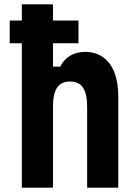

<svg xmlns="http://www.w3.org/2000/svg" viewBox="-20 -868 640 888"><path d="M25 -668V-773H343V-668ZM81 0V-848H225V-560H259Q275 -593 304.5 -610.5Q334 -628 374 -628Q422 -628 456.5 -603.5Q491 -579 509 -533Q527 -487 527 -423V0H383V-374Q383 -434 364 -462.5Q345 -491 304 -491Q263 -491 244 -462.5Q225 -434 225 -374V0Z"/></svg>

Font: Martian Mono Condensed SemiBold
Style: Regular
Weight: 600
Width: 3
Designer: Roman Shamin
Foundry: Evil Martians
Version: Version 1.000